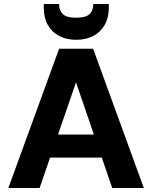

<svg xmlns="http://www.w3.org/2000/svg" viewBox="-20 -945 765 965"><path d="M22 0 277 -700H448L703 0H544L362 -531L179 0ZM133 -153 172 -269H540L578 -153ZM363 -745Q314 -745 277 -764.5Q240 -784 220 -820Q200 -856 200 -907V-925H277Q277 -893 295.5 -874.5Q314 -856 363 -856Q412 -856 430.5 -874.5Q449 -893 449 -925H527V-907Q527 -856 506 -819.5Q485 -783 448.5 -764Q412 -745 363 -745Z"/></svg>

Font: DM Sans 11pt Black
Style: Regular
Weight: 900
Version: Version 4.004;gftools[0.9.30]